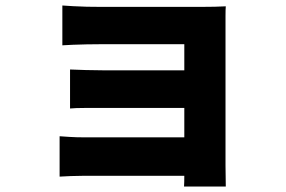

<svg xmlns="http://www.w3.org/2000/svg" viewBox="-20 -594 1040 699"><path d="M207 -574Q222 -573 246 -571.5Q270 -570 296 -569.5Q322 -569 343 -569Q372 -569 410.5 -569Q449 -569 492 -569Q535 -569 577 -569Q619 -569 655.5 -569Q692 -569 717 -569Q735 -569 762 -569.5Q789 -570 802 -571Q801 -560 801 -535.5Q801 -511 801 -494Q801 -483 801 -447.5Q801 -412 801 -361.5Q801 -311 801 -255Q801 -199 801 -145.5Q801 -92 801 -51Q801 -10 801 9Q801 21 801.5 46Q802 71 802 85H650Q651 71 651 43.5Q651 16 651 1Q651 -24 651 -63Q651 -102 651 -148Q651 -194 651 -240.5Q651 -287 651 -327.5Q651 -368 651 -396Q651 -424 651 -433Q641 -433 620.5 -433Q600 -433 573.5 -433Q547 -433 517 -433Q487 -433 456 -433Q425 -433 396 -433Q367 -433 343 -433Q322 -433 295.5 -432.5Q269 -432 245 -431Q221 -430 207 -429ZM235 -341Q258 -340 292 -339Q326 -338 356 -338Q368 -338 397.5 -338Q427 -338 466 -338Q505 -338 546.5 -338Q588 -338 625 -338Q662 -338 688 -338Q714 -338 720 -338V-201Q713 -201 687.5 -201Q662 -201 625 -201Q588 -201 546.5 -201Q505 -201 466 -201Q427 -201 397.5 -201Q368 -201 356 -201Q326 -201 290.5 -201Q255 -201 235 -199ZM197 -98Q210 -97 234 -95.5Q258 -94 286 -94Q302 -94 337 -94Q372 -94 417.5 -94Q463 -94 511.5 -94Q560 -94 604 -94Q648 -94 679.5 -94Q711 -94 721 -94V46Q707 46 674 46Q641 46 597 46Q553 46 505.5 46Q458 46 413.5 46Q369 46 335 46Q301 46 285 46Q265 46 237.5 47Q210 48 197 49Z"/></svg>

Font: Noto Sans SC Thin Black
Style: Regular
Weight: 900
Version: Version 2.004-H2;hotconv 1.0.118;makeotfexe 2.5.65603